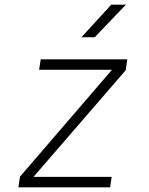

<svg xmlns="http://www.w3.org/2000/svg" viewBox="-20 -805 640 825"><path d="M59 0 66 -46 461 -505H148L155 -550H527L520 -503L124 -45H460L453 0ZM330 -645 458 -785H521L387 -645Z"/></svg>

Font: NKDuy Mono Thin
Style: Italic
Weight: 100
Italic angle: -9°
Monospace: yes
Designer: NKDuy
Foundry: NKDuy
Version: Version 2.251; ttfautohint (v1.8.4.7-5d5b)